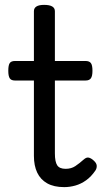

<svg xmlns="http://www.w3.org/2000/svg" viewBox="-20 -750 428 787"><path d="M243 17Q201 17 173.5 1.5Q146 -14 132.5 -42.5Q119 -71 119 -111V-420H41Q26 -420 20 -429Q14 -438 14 -460Q14 -483 20 -491.5Q26 -500 41 -500H119V-704Q119 -717 129.5 -723.5Q140 -730 161 -730Q183 -730 194 -723.5Q205 -717 205 -704V-500H331Q346 -500 352.5 -491.5Q359 -483 359 -460Q359 -438 352.5 -429Q346 -420 331 -420H205V-121Q205 -87 214.5 -72.5Q224 -58 249 -58Q272 -58 288.5 -69Q305 -80 323 -96Q335 -107 345.5 -103.5Q356 -100 365 -91Q376 -81 376.5 -70.5Q377 -60 371 -51Q354 -26 333 -11Q312 4 289 10.5Q266 17 243 17Z"/></svg>

Font: Playwrite VN
Style: Regular
Weight: 400
Designer: Veronika Burian, José Scaglione
Foundry: TypeTogether
Version: Version 1.002